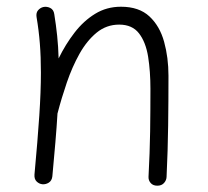

<svg xmlns="http://www.w3.org/2000/svg" viewBox="-20 -536 629 582"><path d="M84.5 -6.8Q94.2 -111.3 99.1 -185.1Q104 -258.8 104 -315.9Q104 -363.8 100.8 -403.8Q97.7 -443.8 90.8 -484.4Q88.9 -497.1 95.2 -504.6Q101.6 -512.2 110.8 -514.6Q121.6 -517.1 132.1 -512Q142.6 -506.8 144.5 -493.2Q149.9 -460 153.3 -427.2Q156.7 -394.5 157.7 -358.9Q178.7 -401.9 206.1 -437.3Q233.4 -472.7 268.3 -494.1Q303.2 -515.6 346.7 -515.6Q401.4 -515.6 432.9 -486.3Q464.4 -457 477.5 -409.2Q490.7 -361.3 490.7 -306.2Q490.7 -231 489.7 -156Q488.8 -81.1 484.9 0.5Q484.4 10.7 477.1 18.8Q469.7 26.9 457 26.9Q443.8 26.9 436.8 18.8Q429.7 10.7 430.2 0Q434.1 -73.7 435.1 -137.7Q436 -201.7 436 -266.6Q436 -319.8 429 -364Q421.9 -408.2 401.4 -434.8Q380.9 -461.4 341.3 -461.4Q302.7 -461.4 272.9 -437Q243.2 -412.6 220.9 -372.8Q198.7 -333 182.6 -285.9Q166.5 -238.8 154.8 -193.8L154.3 -192.4Q151.9 -151.9 147.9 -104.7Q144 -57.6 138.7 -1.5Q137.2 11.7 127.9 17.6Q118.7 23.4 108.4 22.5Q98.6 21.5 91.1 14.2Q83.5 6.8 84.5 -6.8Z"/></svg>

Font: Mikhak-FD Light
Style: Regular
Weight: 300
Designer: Amin Abedi
Version: Version 3.2